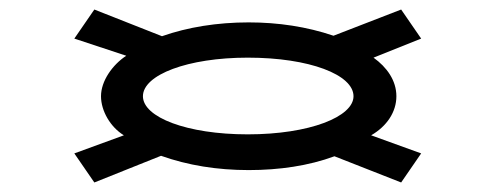

<svg xmlns="http://www.w3.org/2000/svg" viewBox="-20 -547 1040 403"><path d="M178 -164 318 -220C374 -200 436 -190 502 -190C566 -190 628 -199 682 -219L822 -164L864 -225L759 -263C792 -282 812 -312 812 -345C812 -378 792 -406 764 -426L864 -466L822 -527L680 -472C624 -491 564 -500 502 -500C436 -500 374 -490 320 -471L178 -527L136 -466L245 -430C216 -411 192 -377 192 -345C192 -314 212 -280 240 -263L136 -225ZM500 -265C372 -265 280 -301 280 -345C280 -390 374 -426 500 -426C630 -426 722 -390 722 -345C722 -302 630 -265 500 -265Z"/></svg>

Font: Inconsolata UltraExpanded
Style: Regular
Weight: 400
Width: 9
Monospace: yes
Designer: Raph Levien, Cyreal, Brenton Simpson
Foundry: Raph Levien, Cyreal, Google
Version: Version 3.100